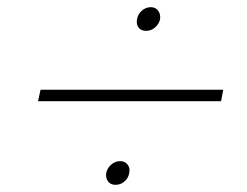

<svg xmlns="http://www.w3.org/2000/svg" viewBox="-20 -618 687 535"><path d="M93 -368H602L596 -336H86ZM302 -103Q288 -103 281 -112.5Q274 -122 276 -136Q279 -150 290 -159.5Q301 -169 315 -169Q328 -169 335.5 -159.5Q343 -150 340 -136Q338 -122 327 -112.5Q316 -103 302 -103ZM387 -532Q373 -532 366 -541.5Q359 -551 362 -565Q364 -578 375 -588Q386 -598 400 -598Q413 -598 420.5 -588.5Q428 -579 426 -564Q423 -551 412 -541.5Q401 -532 387 -532Z"/></svg>

Font: Albert Sans ExtraLight
Style: Italic
Weight: 250
Italic angle: -11.25°
Designer: Andreas Rasmussen
Foundry: a.Foundry
Version: Version 1.025